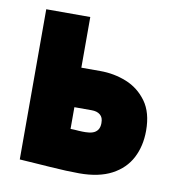

<svg xmlns="http://www.w3.org/2000/svg" viewBox="-64 -559 584 627"><g transform="rotate(10 228.0 -245.5)"><path d="M249 -332H186V-500H40V-2Q40 -2 54.5 -1Q69 0 92.5 1.5Q116 3 143 5Q170 7 195 8Q220 9 239 9Q304 9 346.5 -13.5Q389 -36 409.5 -75.5Q430 -115 430 -166Q430 -226 403.5 -262.5Q377 -299 336 -315.5Q295 -332 249 -332ZM236 -127Q232 -127 226 -127Q220 -127 213.5 -127.5Q207 -128 200 -128.5Q193 -129 186 -129V-201H243Q252 -201 259 -199Q266 -197 271.5 -192.5Q277 -188 279.5 -181.5Q282 -175 282 -165Q282 -151 276 -142.5Q270 -134 259.5 -130.5Q249 -127 236 -127Z"/></g></svg>

Font: Advent Pro ExtraBold
Style: Regular
Weight: 800
Designer: VivaRado, Andreas Kalpakidis
Foundry: VivaRado, Andreas Kalpakidis
Version: Version 3.000